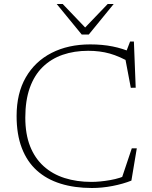

<svg xmlns="http://www.w3.org/2000/svg" viewBox="-20 -930 761 960"><path d="M437 -20.5Q479 -20.5 530.8 -29.5Q582.5 -38.5 622 -58.5L582 -18.5L639 -188.5H664L637 -27Q596 -10.5 543.2 -0.2Q490.5 10 439.5 10Q352.5 10 282.8 -11.8Q213 -33.5 164 -77.8Q115 -122 89 -190Q63 -258 63 -350Q63 -463.5 109 -543.2Q155 -623 238 -665.5Q321 -708 431 -708Q491.5 -708 542.8 -697.8Q594 -687.5 637.5 -668L608.5 -665L630.5 -722.5H649.5L658.5 -491.5L634 -491L601 -665.5L637.5 -614Q578 -648.5 528.8 -662.2Q479.5 -676 421 -676Q351 -676 293.2 -656Q235.5 -636 193.5 -595Q151.5 -554 129 -491Q106.5 -428 106.5 -342Q106.5 -260 130.2 -199.5Q154 -139 198.2 -99Q242.5 -59 303.2 -39.8Q364 -20.5 437 -20.5ZM413.5 -784.5H398L518.5 -910H548.5L424 -757.5H388.5L263.5 -910H293.5Z"/></svg>

Font: Newsreader 9pt ExtraLight
Style: Regular
Weight: 250
Designer: Hugues Gentile
Foundry: Production Type
Version: Version 1.003